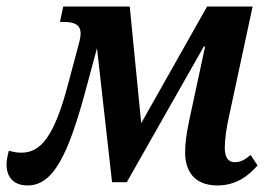

<svg xmlns="http://www.w3.org/2000/svg" viewBox="-53 -556 824 586"><path d="M31 10C109 10 155 -80 211 -290L243 -409L289 0H334L569 -414H573L524 -186C515 -143 512 -114 512 -91C512 -36 538 10 611 10C668 10 706 -20 733 -51L712 -83C693 -67 680 -61 663 -61C642 -61 633 -78 633 -105C633 -130 638 -166 646 -201L718 -536H579L378 -180L343 -536H140L130 -489H142C173 -489 193 -481 193 -454C193 -446 191 -434 187 -420L155 -300C112 -136 70 -90 12 -90C0 -90 -12 -92 -26 -96C-30 -81 -33 -67 -33 -54C-33 -12 -8 10 31 10Z"/></svg>

Font: Noto Serif Condensed SemiBold
Style: Italic
Weight: 600
Width: 3
Italic angle: -12°
Designer: Monotype Design Team
Foundry: Monotype Imaging Inc.
Version: Version 2.014